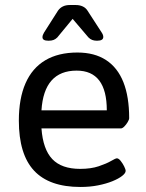

<svg xmlns="http://www.w3.org/2000/svg" viewBox="-20 -738 579 764"><path d="M288 -529Q356 -529 402 -499Q448 -469 471 -411Q494 -353 494 -268Q494 -262 488 -252Q482 -242 474.5 -234.5Q467 -227 461 -227H145Q151 -144 188 -105Q225 -66 299 -66Q342 -66 373 -76.5Q404 -87 422 -97.5Q440 -108 445 -108Q452 -108 460 -98Q468 -88 474 -76Q480 -64 480 -58Q480 -49 466 -38Q452 -27 427.5 -17Q403 -7 370.5 -0.5Q338 6 300 6Q176 6 115.5 -59Q55 -124 55 -258Q55 -346 81.5 -406.5Q108 -467 160 -498Q212 -529 288 -529ZM285 -457Q220 -457 185 -417.5Q150 -378 145 -299H405Q405 -378 375 -417.5Q345 -457 285 -457ZM282 -718Q297 -718 309 -712.5Q321 -707 328 -696L385 -608Q391 -599 391 -591Q391 -576 367 -576H365Q355 -576 347 -579Q339 -582 332 -589L269 -663L208 -589Q201 -582 193 -579Q185 -576 174 -576H172Q149 -576 149 -590Q149 -598 155 -608L211 -696Q219 -707 230.5 -712.5Q242 -718 257 -718Z"/></svg>

Font: Asap VF Beta
Style: Regular
Weight: 400
Designer: Pablo Cosgaya
Foundry: Pablo Cosgaya
Version: Version 1.007